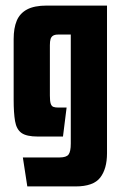

<svg xmlns="http://www.w3.org/2000/svg" viewBox="-20 -490 436 689"><path d="M78 179 62 75H194Q218 75 226 64.5Q234 54 234 25V-366H189Q177 -366 170.5 -362Q164 -358 161.5 -350Q159 -342 159 -328V-147Q159 -127 162 -118Q165 -109 171.5 -106.5Q178 -104 190 -104H219L206 0H116Q75 0 57 -13Q39 -26 34 -55.5Q29 -85 29 -132V-350Q29 -389 40 -415.5Q51 -442 77 -456Q103 -470 148 -470H364V60Q364 116 339.5 147.5Q315 179 251 179Z"/></svg>

Font: Smooch Sans Thin ExtraBold
Style: Regular
Weight: 800
Version: Version 1.010